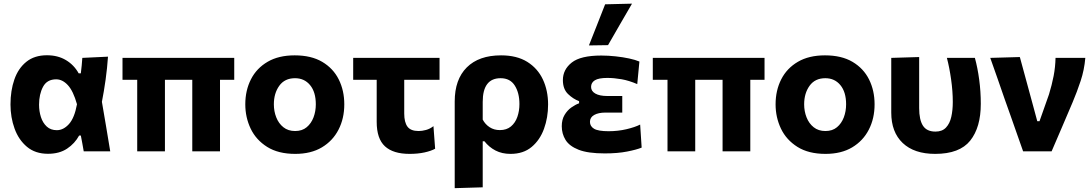

<svg xmlns="http://www.w3.org/2000/svg" viewBox="-20 -808 5830 1025"><path d="M236 13Q168.5 13 124 -24.2Q79.5 -61.5 57.8 -121.5Q36 -181.5 36 -250.5Q36 -324.5 56.8 -384Q77.5 -443.5 120.8 -478.2Q164 -513 230.5 -513Q289 -513 332.2 -487Q375.5 -461 400 -416.5H411.5Q414.5 -438 416.2 -458.5Q418 -479 419.5 -499L556.5 -505.5Q552.5 -445.5 543.8 -382.8Q535 -320 524 -264.5Q535.5 -198.5 546.5 -132.5Q557 -66 568.5 0H427Q423 -21 419.5 -42.5Q415.5 -63.5 411.5 -84.5H402.5Q379.5 -42 338.2 -14.5Q297 13 236 13ZM283.5 -113Q318.5 -113 348 -145.5Q377.5 -178 391 -251.5Q371 -322.5 342.2 -353.5Q313.5 -384.5 280 -384.5Q231 -384.5 209.8 -344.8Q188.5 -305 188.5 -249Q188.5 -214 198.5 -183Q208.5 -152 229.5 -132.5Q250.5 -113 283.5 -113Z M712.5 0V-382H634V-499H1230.5V-382H1154.5V0H1006.5V-382H860.5V0Z M1556 13.5Q1465.5 13.5 1406.2 -23.8Q1347 -61 1318.2 -121.2Q1289.5 -181.5 1289.5 -251Q1289.5 -325.5 1319.8 -384.8Q1350 -444 1408.8 -478.2Q1467.5 -512.5 1553 -512.5Q1641.5 -512.5 1700.2 -477.8Q1759 -443 1788.5 -383.8Q1818 -324.5 1818 -251Q1818 -175.5 1787.2 -115.8Q1756.5 -56 1698.2 -21.2Q1640 13.5 1556 13.5ZM1555.5 -108.5Q1593 -108.5 1617.2 -128.8Q1641.5 -149 1653.8 -181.5Q1666 -214 1666 -251Q1666 -316.5 1635.5 -353.5Q1605 -390.5 1555 -390.5Q1500 -390.5 1471 -350.2Q1442 -310 1442 -251Q1442 -214 1454.8 -181.5Q1467.5 -149 1492.8 -128.8Q1518 -108.5 1555.5 -108.5Z M2166.5 13.5Q2079 13.5 2035 -27Q1991 -67.5 1991 -157.5V-382H1865.5V-499H2326.5V-382H2138V-201.5Q2138 -155.5 2155.2 -132Q2172.5 -108.5 2215 -108.5Q2233 -108.5 2254.2 -114.2Q2275.5 -120 2294 -134.5L2303 -14Q2281.5 -2 2246 5.8Q2210.5 13.5 2166.5 13.5Z M2407.5 196.5V-266Q2407.5 -384 2472 -448.2Q2536.5 -512.5 2655 -512.5Q2739 -512.5 2794.8 -477.8Q2850.5 -443 2878.2 -383.8Q2906 -324.5 2906 -250Q2906 -180.5 2884.2 -120.5Q2862.5 -60.5 2818.2 -23.5Q2774 13.5 2705.5 13.5Q2660 13.5 2625.2 -4.5Q2590.5 -22.5 2566 -54H2557V192ZM2648.5 -113.5Q2684.5 -113.5 2707.8 -133Q2731 -152.5 2742 -184.2Q2753 -216 2753 -252.5Q2753 -312 2728.2 -351.2Q2703.5 -390.5 2652.5 -390.5Q2557 -390.5 2557 -264V-169.5Q2570.5 -144 2594 -128.8Q2617.5 -113.5 2648.5 -113.5Z M3208.5 11Q3119 11 3069.2 -8.5Q3019.5 -28 2999.2 -61Q2979 -94 2979 -134Q2979 -169.5 2993.8 -194.2Q3008.5 -219 3030 -234.2Q3051.5 -249.5 3071.5 -256.5V-268Q3040 -279.5 3012.5 -306Q2985 -332.5 2985 -380.5Q2985 -436.5 3032.2 -474Q3079.5 -511.5 3190 -511.5Q3227.5 -511.5 3266.5 -507.2Q3305.5 -503 3339 -495.8Q3372.5 -488.5 3393.5 -479.5L3382 -359Q3338 -378 3298 -385Q3258 -392 3222.5 -392Q3176 -392 3155.8 -379.5Q3135.5 -367 3135.5 -344Q3135.5 -321.5 3158.2 -308.5Q3181 -295.5 3222 -295.5H3302V-207H3212.5Q3174.5 -207 3152 -194.2Q3129.5 -181.5 3129.5 -157.5Q3129.5 -134 3151.2 -120.8Q3173 -107.5 3229 -107.5Q3279 -107.5 3324.5 -118.2Q3370 -129 3397.5 -143L3405.5 -20Q3379 -9 3328 1Q3277 11 3208.5 11ZM3124 -565.5Q3145.5 -620.5 3167.5 -675.5Q3189 -730.5 3210.5 -785L3354 -788.5Q3321 -731.5 3289 -676.5Q3257 -621 3226 -567Z M3543.5 0V-382H3465V-499H4061.5V-382H3985.5V0H3837.5V-382H3691.5V0Z M4387 13.5Q4296.5 13.5 4237.2 -23.8Q4178 -61 4149.2 -121.2Q4120.5 -181.5 4120.5 -251Q4120.5 -325.5 4150.8 -384.8Q4181 -444 4239.8 -478.2Q4298.5 -512.5 4384 -512.5Q4472.5 -512.5 4531.2 -477.8Q4590 -443 4619.5 -383.8Q4649 -324.5 4649 -251Q4649 -175.5 4618.2 -115.8Q4587.5 -56 4529.2 -21.2Q4471 13.5 4387 13.5ZM4386.5 -108.5Q4424 -108.5 4448.2 -128.8Q4472.5 -149 4484.8 -181.5Q4497 -214 4497 -251Q4497 -316.5 4466.5 -353.5Q4436 -390.5 4386 -390.5Q4331 -390.5 4302 -350.2Q4273 -310 4273 -251Q4273 -214 4285.8 -181.5Q4298.5 -149 4323.8 -128.8Q4349 -108.5 4386.5 -108.5Z M4972.5 13.5Q4860.5 13.5 4799.2 -44.5Q4738 -102.5 4738 -207V-499L4887 -503.5V-231Q4887 -168.5 4907.2 -137Q4927.5 -105.5 4974 -105.5Q5010 -105.5 5030.2 -127Q5050.5 -148.5 5058.5 -184.2Q5066.5 -220 5066.5 -263.5Q5066.5 -320.5 5057.5 -384.2Q5048.5 -448 5035 -499H5184.5Q5199 -446 5207.5 -382.8Q5216 -319.5 5216 -253.5Q5216 -128 5159.5 -57.2Q5103 13.5 4972.5 13.5Z M5442 0Q5425.5 -47 5408.5 -95Q5391.5 -143 5375.5 -189L5344 -277.5Q5325 -332.5 5305.5 -388.5Q5285.5 -444 5266.5 -499L5424.5 -503.5Q5440 -447 5459.5 -375Q5479 -302.5 5497 -237L5517.5 -161H5529.5L5580 -304Q5595.5 -354.5 5604.8 -402.2Q5614 -450 5615 -499H5774Q5768.5 -434.5 5749 -375.8Q5729.5 -317 5706 -261.5Q5678 -196 5649.8 -129.8Q5621.5 -63.5 5594 0Z"/></svg>

Font: Heraclito
Style: Bold
Weight: 700
Designer: Kostas Bartsokas (font) & Cristiano Sobral (main changes)
Foundry: Kostas Bartsokas (font) & Cristiano Sobral (main changes)
Version: Version 1.00;July 8, 2020;FontCreator 13.0.0.2655 64-bit